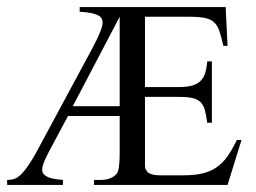

<svg xmlns="http://www.w3.org/2000/svg" viewBox="-29 -524 726 544"><path d="M615.7 0H237.3V-14.2H255.9Q287.1 -14.2 301.8 -32.2Q310.1 -42.5 310.1 -89.4V-195.3H163.6L117.2 -108.4Q106.9 -89.4 100.3 -75.4Q93.8 -61.5 91.6 -52Q89.4 -42.5 91.8 -35.9Q94.2 -29.3 102.1 -24.9Q112.8 -17.1 149.4 -14.2V0H-8.8V-14.2Q8.3 -14.2 19 -20.5Q24.4 -23.9 30.3 -29.5Q36.1 -35.2 43.5 -44.7Q50.8 -54.2 59.6 -68.1Q68.4 -82 79.1 -102.1L232.9 -387.7Q261.7 -441.4 261.7 -460Q261.7 -466.3 259 -471.4Q256.3 -476.6 249 -480.5Q241.7 -484.4 229 -487.1Q216.3 -489.7 196.8 -490.7V-503.9H610.4L615.7 -394H604Q598.1 -419.4 592.8 -435.5Q587.4 -451.7 577.4 -460.9Q567.4 -470.2 550.5 -473.4Q533.7 -476.6 505.4 -476.6H381.8V-277.3H477.5Q499.5 -277.3 514.2 -281.2Q528.8 -285.2 538.1 -293.7Q547.4 -302.2 552 -316.2Q556.6 -330.1 558.1 -350.1H571.3V-176.3H558.1Q555.2 -198.2 551.3 -212.4Q547.4 -226.6 538.8 -234.9Q530.3 -243.2 515.9 -246.3Q501.5 -249.5 477.5 -249.5H381.8V-82.5Q381.8 -67.9 381.8 -57.1Q381.8 -46.4 384.8 -43Q386.2 -40 388.4 -37.4Q390.6 -34.7 395 -32.5Q399.4 -30.3 406.5 -28.8Q413.6 -27.3 424.8 -27.3H492.2Q523.4 -27.3 546.1 -33Q568.8 -38.6 585.9 -50.8Q603 -63 616.2 -82Q629.4 -101.1 642.1 -127.4H655.3ZM310.1 -476.6 177.2 -223.1H310.1Z"/></svg>

Font: Surma
Style: Regular
Weight: 400
Designer: Sue Lloyd-Williams
Foundry: Sylheti Translation And Research
Version: Version 3.000